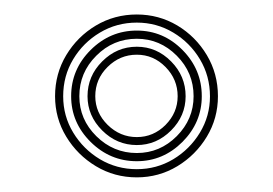

<svg xmlns="http://www.w3.org/2000/svg" viewBox="-20 -830 377 265"><path d="M168.8 -585.2Q138 -585.2 112.4 -600.6Q86.8 -616 71.4 -641.4Q56 -666.8 56 -697.2Q56 -728.2 71.4 -753.9Q86.8 -779.5 112.4 -794.8Q138 -810 168.8 -810Q199.2 -810 224.8 -794.8Q250.2 -779.5 265.5 -753.9Q280.8 -728.2 280.8 -697.2Q280.8 -666.8 265.5 -641.4Q250.2 -616 224.8 -600.6Q199.2 -585.2 168.8 -585.2ZM168.8 -596.5Q196.2 -596.5 219.1 -610.2Q242 -624 255.9 -646.9Q269.8 -669.8 269.8 -697Q269.8 -725 256 -748.1Q242.2 -771.2 219.2 -785Q196.2 -798.8 168.8 -798.8Q141 -798.8 117.9 -785Q94.8 -771.2 81 -748.2Q67.2 -725.2 67.2 -697.2Q67.2 -669.8 81.1 -646.9Q95 -624 118 -610.2Q141 -596.5 168.8 -596.5ZM168.8 -607.5Q132 -607.5 105.1 -634.1Q78.2 -660.8 78.2 -697.2Q78.2 -734.2 105.1 -761Q132 -787.8 168.8 -787.8Q205.5 -787.8 232 -760.9Q258.5 -734 258.5 -697.2Q258.5 -661 231.9 -634.2Q205.2 -607.5 168.8 -607.5ZM168.8 -618.8Q200.8 -618.8 224 -642.1Q247.2 -665.5 247.2 -697.2Q247.2 -729.8 224 -753.1Q200.8 -776.5 168.8 -776.5Q136.2 -776.5 112.9 -753.1Q89.5 -729.8 89.5 -697.2Q89.5 -665.2 113 -642Q136.5 -618.8 168.8 -618.8ZM168.8 -629.8Q141.2 -629.8 121 -650Q100.8 -670.2 100.8 -697.2Q100.8 -725 121 -745.2Q141.2 -765.5 168.8 -765.5Q196.2 -765.5 216.2 -745.2Q236.2 -725 236.2 -697.2Q236.2 -670 216.1 -649.9Q196 -629.8 168.8 -629.8ZM168.8 -640.8Q191.8 -640.8 208.5 -657.6Q225.2 -674.5 225.2 -697.2Q225.2 -720.5 208.5 -737.5Q191.8 -754.5 168.8 -754.5Q145.5 -754.5 128.5 -737.6Q111.5 -720.8 111.5 -697.2Q111.5 -674.5 128.6 -657.6Q145.8 -640.8 168.8 -640.8Z"/></svg>

Font: Big Shoulders Inline Text Thin Light
Style: Regular
Weight: 300
Version: Version 2.002